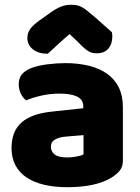

<svg xmlns="http://www.w3.org/2000/svg" viewBox="-20 -764 584 800"><path d="M260 -108Q277 -108 297.5 -111.5Q318 -115 328 -121V-201L256 -195Q228 -193 210 -183Q192 -173 192 -153Q192 -133 207.5 -120.5Q223 -108 260 -108ZM252 -501Q306 -501 350.5 -490Q395 -479 426.5 -456.5Q458 -434 475 -399.5Q492 -365 492 -318V-94Q492 -68 477.5 -51.5Q463 -35 443 -23Q378 16 260 16Q207 16 164.5 6Q122 -4 91.5 -24Q61 -44 44.5 -75Q28 -106 28 -147Q28 -216 69 -253Q110 -290 196 -299L327 -313V-320Q327 -349 301.5 -361.5Q276 -374 228 -374Q190 -374 154 -366Q118 -358 89 -346Q76 -355 67 -373.5Q58 -392 58 -412Q58 -438 70.5 -453.5Q83 -469 109 -480Q138 -491 177.5 -496Q217 -501 252 -501ZM270 -622Q236 -593 217 -575Q198 -557 179 -540Q140 -540 117 -558.5Q94 -577 94 -606Q94 -626 105 -642Q116 -658 142 -677L191 -712Q215 -729 234.5 -736.5Q254 -744 274 -744Q287 -744 297.5 -742.5Q308 -741 319 -735.5Q330 -730 343 -719.5Q356 -709 376 -692L446 -630Q447 -625 447.5 -621Q448 -617 448 -612Q448 -581 431.5 -561.5Q415 -542 384 -542Q374 -542 366 -543.5Q358 -545 349.5 -550Q341 -555 330 -564.5Q319 -574 304 -590Z"/></svg>

Font: Baloo Tammudu
Style: Regular
Weight: 400
Designer: Omkar Shende and Ek Type
Foundry: Ek Type
Version: Version 1.443;PS 1.000;hotconv 16.6.51;makeotf.lib2.5.65220;